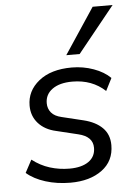

<svg xmlns="http://www.w3.org/2000/svg" viewBox="-54 -794 589 844"><g transform="rotate(-5 240.5 -372.0)"><path d="M223 9Q164 9 113 -7Q62 -23 30 -51L60 -107Q96 -79 137.5 -66Q179 -53 224 -53Q278 -53 308.5 -74.5Q339 -96 339 -135Q339 -185 275 -200L180 -223Q130 -234 101.5 -266Q73 -298 73 -344Q73 -409 126.5 -452Q180 -495 272 -495Q322 -495 368 -478.5Q414 -462 442 -434L414 -379Q356 -433 269 -433Q213 -433 181 -410Q149 -387 149 -348Q149 -324 163.5 -306.5Q178 -289 209 -282L304 -259Q357 -246 386.5 -216.5Q416 -187 416 -140Q416 -70 362.5 -30.5Q309 9 223 9ZM253 -551 387 -753H475L312 -551Z"/></g></svg>

Font: Nunito Sans
Style: Italic
Weight: 400
Italic angle: -9°
Designer: Vernon Adams
Foundry: Vernon Adams
Version: Version 3.006; ttfautohint (v1.8.3)